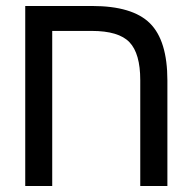

<svg xmlns="http://www.w3.org/2000/svg" viewBox="-20 -619 640 639"><path d="M446.8 -352.1Q446.8 -440.9 410.9 -478.5Q375 -516.1 285.2 -516.1H153.8V0H64V-599.1H286.1Q420.9 -599.1 479 -541.5Q537.1 -483.9 537.1 -351.1V0H446.8Z"/></svg>

Font: Courier New
Style: Regular
Weight: 400
Designer: Steve Matteson
Foundry: Ascender Corporation
Version: Version 2.00.3